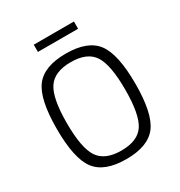

<svg xmlns="http://www.w3.org/2000/svg" viewBox="-196 -978 1058 1126"><g transform="rotate(-30 333.0 -414.5)"><path d="M469 -792H197V-841H469ZM126 -623.5Q185 -702 333 -702Q481 -702 540 -623.5Q599 -545 599 -345Q599 -145 540 -66.5Q481 12 333 12Q185 12 126 -66.5Q67 -145 67 -345Q67 -545 126 -623.5ZM487 -578.5Q444 -644 333 -644Q222 -644 178.5 -578.5Q135 -513 135 -345Q135 -177 178.5 -111.5Q222 -46 333 -46Q444 -46 487 -111.5Q530 -177 530 -345Q530 -513 487 -578.5Z"/></g></svg>

Font: Exo 2.0 Light
Style: Regular
Weight: 300
Designer: Natanael Gama
Version: Version 1.001;PS 001.001;hotconv 1.0.70;makeotf.lib2.5.58329